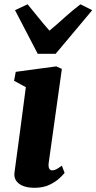

<svg xmlns="http://www.w3.org/2000/svg" viewBox="-20 -884 459 914"><path d="M144.5 10Q110.5 10 88.2 0.5Q66 -9 56 -25.2Q46 -41.5 49 -62.5Q52 -86 56.2 -116.8Q60.5 -147.5 65.5 -185.2Q70.5 -223 76.5 -267.5Q82.5 -312 89 -362.5Q95.5 -413 103 -469L47 -499.5L55 -542L248 -568L274.5 -556L212 -110Q209.5 -92 213.8 -82.5Q218 -73 229 -73Q237.5 -73 247.5 -78Q257.5 -83 274.5 -95.5L287.5 -61Q282 -53.5 264.2 -36.5Q246.5 -19.5 216.5 -4.8Q186.5 10 144.5 10ZM159.5 -628 51.5 -835.5 111.5 -863.5Q136.5 -833.5 162.2 -801.2Q188 -769 215.5 -738Q252.5 -769 288 -801.2Q323.5 -833.5 363 -863.5L419 -835.5L245 -628Z"/></svg>

Font: Merriweather Light 18pt Black
Style: Italic
Weight: 900
Italic angle: -7.8°
Version: Version 2.101